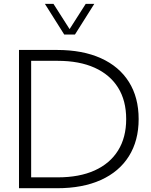

<svg xmlns="http://www.w3.org/2000/svg" viewBox="-20 -997 799 1017"><path d="M377 -814H320.3L217.8 -976.6H263.2L348.6 -842.8L434.1 -976.6H479.5ZM80.6 0V-732.4H282.2Q417.5 -732.4 514.4 -688.7Q611.3 -645 662.8 -563Q714.4 -481 714.4 -366.2Q714.4 -252 662.8 -169.7Q611.3 -87.4 514.4 -43.7Q417.5 0 282.2 0ZM145 -57.6H285.6Q400.4 -57.6 481.4 -94.2Q562.5 -130.9 605.5 -200Q648.4 -269 648.4 -366.2Q648.4 -463.9 605.5 -532.7Q562.5 -601.6 481.4 -638.2Q400.4 -674.8 285.6 -674.8H145Z"/></svg>

Font: Kumbh Sans Light
Style: Regular
Weight: 300
Version: Version 1.004